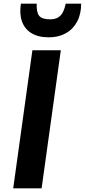

<svg xmlns="http://www.w3.org/2000/svg" viewBox="-20 -1019 459 1039"><path d="M205.2 0H51.5L155.3 -747H309.1ZM244.4 -817Q186.8 -817 150.1 -839.6Q113.3 -862.2 98.8 -903.2Q84.3 -944.2 93.2 -999.2H178.7Q176.7 -953.2 191.7 -933.8Q206.8 -914.4 251.2 -914.4Q278.4 -914.4 295.2 -925.1Q312.1 -935.9 321.4 -955Q330.6 -974.2 335.7 -999.2H419.2Q419.2 -943.3 397.6 -902.4Q376 -861.5 336.6 -839.3Q297.2 -817 244.4 -817Z"/></svg>

Font: Merriweather Sans Variable Regular
Style: Italic
Weight: 300
Italic angle: -8°
Designer: Eben Sorkin
Foundry: Eben Sorkin
Version: Version 2.001